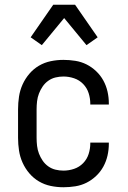

<svg xmlns="http://www.w3.org/2000/svg" viewBox="-20 -780 540 808"><path d="M247 8Q220 8 193.5 2.5Q167 -3 144 -16.5Q121 -30 103.5 -50.5Q86 -71 75 -95.5Q64 -120 60 -146.5Q56 -173 56 -200V-320Q56 -347 60 -373.5Q64 -400 75 -424.5Q86 -449 103.5 -469.5Q121 -490 144 -503.5Q167 -517 193.5 -522.5Q220 -528 247 -528Q272 -528 297 -524Q322 -520 344 -509Q366 -498 384.5 -480.5Q403 -463 415 -441Q427 -419 432.5 -394.5Q438 -370 438 -345V-340H360V-343Q360 -366 353 -388Q346 -410 330 -426.5Q314 -443 292 -450.5Q270 -458 247 -458Q230 -458 213.5 -454Q197 -450 183 -440Q169 -430 159.5 -416Q150 -402 144 -386.5Q138 -371 136 -354Q134 -337 134 -320V-200Q134 -183 136 -166Q138 -149 144 -133.5Q150 -118 159.5 -104Q169 -90 183 -80Q197 -70 213.5 -66Q230 -62 247 -62Q270 -62 292 -69.5Q314 -77 330 -93.5Q346 -110 353 -132Q360 -154 360 -177V-180H438V-175Q438 -150 432.5 -125.5Q427 -101 415 -79Q403 -57 384.5 -39.5Q366 -22 344 -11Q322 0 297 4Q272 8 247 8ZM156 -590 109 -623 204 -760H296L391 -623L344 -590L250 -704Z"/></svg>

Font: Iosevka Custom
Style: Regular
Weight: 400
Monospace: yes
Designer: Belleve Invis
Foundry: Belleve Invis
Version: Version 32.5.0; ttfautohint (v1.8.4)